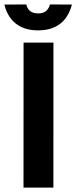

<svg xmlns="http://www.w3.org/2000/svg" viewBox="-47 -854 347 874"><path d="M196 0H60L60.3 -660H196.3ZM126.3 -715.7Q82.3 -715.7 50.8 -730.7Q19.3 -745.7 0 -772.5Q-19.3 -799.3 -27 -833.3L72.7 -833.7Q76 -817.3 88.3 -805.3Q100.7 -793.3 126.3 -793Q152 -793 164.3 -805.2Q176.7 -817.3 180 -833.7L280.3 -833.3Q272 -799.3 252.8 -772.5Q233.7 -745.7 202.2 -730.7Q170.7 -715.7 126.3 -715.7Z"/></svg>

Font: Nata Sans
Style: Regular
Weight: 400
Designer: Daniel Uzquiano Cruz
Version: Version 1.001